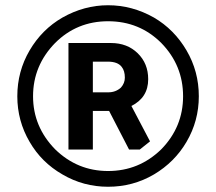

<svg xmlns="http://www.w3.org/2000/svg" viewBox="-20 -703 824 732"><path d="M392 -683Q484 -683 567 -636Q644 -591 691 -511Q738 -431 738 -336Q738 -242 691 -162Q646 -85 567 -38Q487 9 392 9Q298 9 218 -38Q138 -84 93 -162Q46 -242 46 -336Q46 -431 93 -511Q140 -591 218 -636Q301 -683 392 -683ZM392 -622Q273 -622 190 -539Q106 -453 106 -336Q106 -220 190 -134Q275 -51 392 -51Q510 -51 595 -134Q678 -219 678 -336Q678 -454 595 -539Q512 -622 392 -622ZM241 -539H403Q465 -539 505 -500Q545 -461 545 -401Q545 -331 481 -299L552 -164L513 -133H472L396 -280H334V-133H241ZM391 -468H334V-351H393Q421 -351 441 -369Q456 -386 456 -407Q456 -433 444 -448Q429 -468 391 -468Z"/></svg>

Font: Almarai Bold
Style: Regular
Weight: 700
Designer: Boutros International 2019
Foundry: Created by Boutros International 2019
Version: Version 1.10